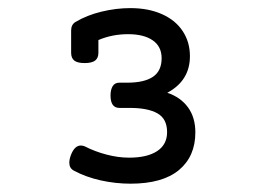

<svg xmlns="http://www.w3.org/2000/svg" viewBox="-20 -671 640 464"><path d="M439 -535.2Q439 -476.1 384.3 -446.8Q416.5 -436 434.3 -411.6Q452.1 -387.2 452.1 -351.1Q452.1 -293 412.4 -260Q372.6 -227.1 295.4 -227.1Q259.3 -227.1 223.1 -235.1Q187 -243.2 158.2 -258.8Q147.5 -264.6 147.5 -277.8Q147.5 -286.1 151.4 -296.4Q160.2 -319.3 175.3 -319.3Q180.2 -319.3 184.6 -317.4Q209.5 -304.7 237.5 -297.4Q265.6 -290 292 -290Q335.9 -290 359.9 -305.9Q383.8 -321.8 383.8 -351.6Q383.8 -383.8 360.6 -397Q337.4 -410.2 293.9 -410.2H268.6Q247.1 -410.2 247.1 -440.4Q247.1 -454.1 252.2 -462.6Q257.3 -471.2 268.6 -471.2H287.6Q328.6 -471.2 349.6 -485.4Q370.6 -499.5 370.6 -530.3Q370.6 -558.6 349.1 -573.5Q327.6 -588.4 289.6 -588.4Q251 -588.4 217.8 -574.2V-543.5Q217.8 -530.8 210 -524.7Q202.1 -518.6 184.6 -518.6Q167 -518.6 159.4 -524.7Q151.9 -530.8 151.9 -543.5V-597.2Q151.9 -611.3 162.1 -617.7Q189.9 -634.3 225.1 -642.8Q260.3 -651.4 294.9 -651.4Q338.9 -651.4 371.6 -636.7Q404.3 -622.1 421.6 -595.7Q439 -569.3 439 -535.2Z"/></svg>

Font: Courier Prime
Style: Regular
Weight: 400
Designer: Alan Dague-Greene, Quote-Unquote Apps
Foundry: Quote-Unquote Apps
Version: Version 3.018